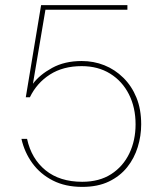

<svg xmlns="http://www.w3.org/2000/svg" viewBox="-20 -720 633 752"><path d="M302 12Q236 12 187 -13Q138 -38 107 -80.5Q76 -123 64 -176H86Q103 -98 158.5 -53Q214 -8 302 -8Q369 -8 415.5 -38Q462 -68 486.5 -119Q511 -170 511 -233Q511 -299 485 -350.5Q459 -402 411.5 -431.5Q364 -461 300 -461Q227 -461 175.5 -428Q124 -395 97 -339H81L141 -700H479V-682H158L109 -392Q135 -427 184 -454Q233 -481 300 -481Q347 -481 388.5 -464.5Q430 -448 463 -415.5Q496 -383 514.5 -337.5Q533 -292 533 -233Q533 -188 519.5 -144Q506 -100 478 -65Q450 -30 406.5 -9Q363 12 302 12Z"/></svg>

Font: DM Sans 24pt Thin
Style: Regular
Weight: 250
Designer: Colophon Foundry, Jonny Pinhorn
Foundry: Colophon Foundry
Version: Version 4.004;gftools[0.9.30]